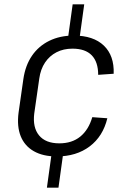

<svg xmlns="http://www.w3.org/2000/svg" viewBox="-20 -810 558 880"><path d="M366 -790 345 -638H292L313 -790ZM269 -102 248 50H195L216 -102ZM240 -93Q177 -93 135 -117Q93 -141 75 -185.5Q57 -230 65 -293L87 -447Q96 -510 126.5 -554.5Q157 -599 206 -623Q255 -647 318 -647Q408 -647 456 -601Q504 -555 501 -472L430 -467Q430 -526 400.5 -556.5Q371 -587 312 -587Q271 -587 239 -570.5Q207 -554 186.5 -523.5Q166 -493 160 -450L137 -290Q129 -226 159 -189.5Q189 -153 252 -153Q310 -153 348 -184Q386 -215 403 -273L472 -268Q452 -185 391 -139Q330 -93 240 -93Z"/></svg>

Font: Pathway Extreme SemiCondensed Light
Style: Italic
Weight: 300
Width: 4
Italic angle: -8°
Version: Version 1.001;gftools[0.9.26]